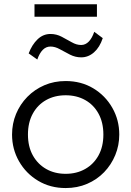

<svg xmlns="http://www.w3.org/2000/svg" viewBox="-20 -890 632 924"><path d="M296 15Q222 15 163.5 -20Q105 -55 71.5 -113.8Q38 -172.5 38 -242.5Q38 -295 57.2 -341.5Q76.5 -388 111.5 -423.8Q146.5 -459.5 193.5 -479.8Q240.5 -500 296 -500Q370.5 -500 428.8 -465Q487 -430 520.5 -371.2Q554 -312.5 554 -242.5Q554 -190.5 534.8 -143.8Q515.5 -97 481 -61.2Q446.5 -25.5 399.2 -5.2Q352 15 296 15ZM296 -53.5Q349 -53.5 390 -76.8Q431 -100 454.2 -142.2Q477.5 -184.5 477.5 -242.5Q477.5 -300.5 454.2 -343Q431 -385.5 390 -408.5Q349 -431.5 296 -431.5Q243 -431.5 202 -408.5Q161 -385.5 137.8 -343Q114.5 -300.5 114.5 -242.5Q114.5 -184.5 138 -142.2Q161.5 -100 202.2 -76.8Q243 -53.5 296 -53.5ZM159.5 -603.5 118 -633Q134 -675 160.8 -700.8Q187.5 -726.5 223 -726.5Q251.5 -726.5 276.8 -713.2Q302 -700 325 -686.8Q348 -673.5 370.5 -673.5Q391.5 -673.5 407.5 -690.2Q423.5 -707 433.5 -737L474.5 -706.5Q460 -662.5 432.5 -638.2Q405 -614 371 -614Q342.5 -614 317 -627Q291.5 -640 268.2 -653Q245 -666 223 -666Q201.5 -666 185.8 -650Q170 -634 159.5 -603.5ZM146 -809.5V-869.5H446.5V-809.5Z"/></svg>

Font: Geologica Cursive ExtraLight
Style: Regular
Weight: 250
Designer: Sindre Bremnes, Frode Helland
Foundry: Monokrom Skriftforlag AS
Version: Version 1.010;gftools[0.9.28]